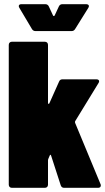

<svg xmlns="http://www.w3.org/2000/svg" viewBox="-20 -900 503 920"><path d="M73 -862 133 -761C137 -754 143 -751 151 -751H322C330 -751 336 -754 340 -761L403 -862C405 -865 406 -868 406 -871C406 -876 401 -880 393 -880H279C271 -880 265 -876 262 -869L242 -826C240 -822 236 -822 234 -826L214 -869C211 -876 205 -880 197 -880H83C75 -880 70 -877 70 -871C70 -868 71 -865 73 -862ZM37 0H195C204 0 210 -6 210 -15V-132C210 -134 211 -138 212 -140L218 -154C220 -160 223 -160 225 -154L271 -12C274 -3 280 0 288 0H450C458 0 463 -4 463 -11C463 -13 463 -15 462 -17L340 -311C339 -314 339 -317 340 -319L452 -502C454 -505 455 -508 455 -511C455 -516 450 -520 442 -520H280C272 -520 266 -517 263 -509L217 -406C215 -400 210 -401 210 -407V-685C210 -694 204 -700 195 -700H37C28 -700 22 -694 22 -685V-15C22 -6 28 0 37 0Z"/></svg>

Font: Barlow Condensed Black
Style: Regular
Weight: 900
Width: 3
Designer: Jeremy Tribby
Foundry: Tribby Type
Version: Version 1.422;hotconv 1.0.109;makeotfexe 2.5.65596